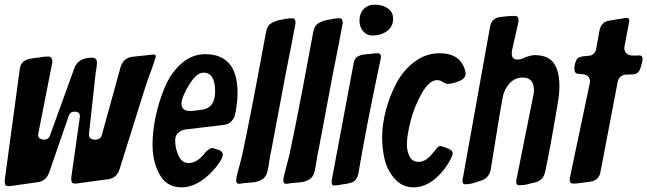

<svg xmlns="http://www.w3.org/2000/svg" viewBox="-22 -794 2771 822"><path d="M201 -522 141 -217Q141 -206 149 -201Q157 -196 165 -196Q186 -196 192 -214L297 -504Q313 -547 373 -547Q393 -547 393 -526Q393 -508 388 -486L359 -221V-219Q359 -196 385 -196Q409 -196 414 -216L494 -506Q506 -546 545 -551L621 -559Q635 -561 636 -561Q645 -561 645 -553Q645 -548 626 -494Q605 -439 601 -424L490 -70Q478 -32 443 -27L303 -8Q289 -8 286 -12.5Q283 -17 283 -33L320 -294V-296Q320 -316 297 -316Q279 -316 273 -300L189 -57Q176 -19 140 -14L19 3Q5 3 1.5 -1.5Q-2 -6 -2 -21L63 -501Q68 -539 117 -544Q124 -546 147 -548Q163 -552 184 -552Q202 -552 202 -531Q202 -524 201 -522Z M755 8Q692 8 661.5 -46.5Q631 -101 631 -175Q631 -230 644 -293Q657 -356 682.5 -418Q708 -480 753.5 -521Q799 -562 857 -562Q995 -562 995 -396Q995 -368 991 -343Q988 -317 984 -301.5Q980 -286 967.5 -273.5Q955 -261 934 -259L774 -240Q755 -238 741.5 -226Q728 -214 728 -194Q728 -162 739 -136Q753 -96 785 -96Q825 -96 859 -144H860L866 -150Q867 -150 867 -151H868Q878 -160 886 -160Q891 -160 893 -159L902 -156Q904 -156 908 -154Q916 -152 921 -149Q932 -143 932 -131Q932 -126 927 -114Q898 -64 851 -28Q804 8 755 8ZM755 -350Q755 -319 791 -319Q801 -319 819 -321L847 -325Q899 -334 899 -403Q899 -483 849 -483Q819 -483 787 -430Q755 -377 755 -350Z M1000 -73Q1003 -82 1015 -131Q1050 -294 1101 -571Q1104 -586 1108 -609L1110 -619Q1114 -642 1117 -657Q1122 -681 1133 -690Q1144 -699 1169 -707Q1212 -716 1228 -716Q1243 -716 1243 -698Q1243 -690 1242 -688Q1234 -643 1199 -467Q1189 -414 1169.5 -309.5Q1150 -205 1140 -153Q1136 -138 1131.5 -107.5Q1127 -77 1123 -61Q1115 -18 1058 -13Q1034 -11 1023 -10L1002 -7Q989 -7 989 -21Q989 -35 1000 -73Z M1202 -73Q1205 -82 1217 -131Q1252 -294 1303 -571Q1306 -586 1310 -609L1312 -619Q1316 -642 1319 -657Q1324 -681 1335 -690Q1346 -699 1371 -707Q1414 -716 1430 -716Q1445 -716 1445 -698Q1445 -690 1444 -688Q1436 -643 1401 -467Q1391 -414 1371.5 -309.5Q1352 -205 1342 -153Q1338 -138 1333.5 -107.5Q1329 -77 1325 -61Q1317 -18 1260 -13Q1236 -11 1225 -10L1204 -7Q1191 -7 1191 -21Q1191 -35 1202 -73Z M1572 -642Q1548 -642 1532.5 -660.5Q1517 -679 1517 -706Q1517 -736 1535 -755Q1553 -774 1582 -774Q1615 -774 1638 -758.5Q1661 -743 1661 -714Q1661 -680 1635 -661Q1609 -642 1572 -642ZM1408 0Q1398 0 1398 -13V-21L1492 -523Q1496 -548 1516 -555Q1525 -560 1538 -561Q1542 -562 1551 -562.5Q1560 -563 1564 -563Q1579 -566 1596 -566Q1609 -566 1609 -550L1608 -545V-543Q1545 -247 1512 -49Q1507 -25 1488 -14Q1468 -7 1440 -4Q1425 0 1408 0Z M1748 8Q1701 8 1669 -27.5Q1637 -63 1625.5 -109Q1614 -155 1614 -206Q1614 -261 1630 -322Q1646 -383 1675.5 -438.5Q1705 -494 1753.5 -530Q1802 -566 1860 -566Q1956 -566 1972 -480Q1972 -459 1944.5 -447Q1917 -435 1893 -435Q1888 -435 1886 -437L1877 -441Q1863 -451 1850 -451Q1816 -451 1784.5 -396Q1753 -341 1736.5 -278Q1720 -215 1720 -175Q1720 -146 1732 -123.5Q1744 -101 1770 -101Q1802 -101 1831 -139Q1839 -147 1849 -161Q1857 -169 1862 -169Q1866 -169 1883.5 -163Q1901 -157 1906 -153Q1916 -147 1916 -137Q1916 -132 1912 -123Q1888 -70 1843.5 -31Q1799 8 1748 8Z M1969 -5Q1958 -5 1958 -20Q1958 -27 1959 -28L2076 -679Q2082 -716 2119 -721Q2154 -726 2181 -726Q2198 -726 2198 -708Q2198 -700 2197 -698L2170 -578Q2169 -575 2169 -564Q2169 -539 2194 -539Q2209 -539 2227 -549Q2254 -558 2266 -558Q2325 -558 2349 -523.5Q2373 -489 2373 -426Q2373 -390 2365 -347Q2333 -155 2312 -59Q2304 -20 2265 -12Q2260 -11 2249.5 -8.5Q2239 -6 2232 -4Q2216 -1 2200 -1Q2188 -1 2188 -15Q2188 -23 2189 -25L2260 -379Q2264 -394 2264 -408Q2264 -462 2216 -462Q2183 -462 2160.5 -438Q2138 -414 2131 -381Q2120 -325 2103.5 -220Q2087 -115 2079 -68Q2071 -27 2028 -18Q1996 -5 1969 -5Z M2432 -8Q2417 -8 2417 -24Q2417 -32 2418 -34L2503 -438V-440L2504 -444Q2504 -477 2462 -477Q2452 -478 2448 -479Q2444 -480 2440.5 -484.5Q2437 -489 2437 -498Q2437 -519 2445 -535Q2449 -547 2462 -550L2473 -553Q2482 -553 2485 -554Q2498 -555 2505 -556Q2512 -557 2520.5 -565Q2529 -573 2531 -588L2545 -666Q2553 -699 2583 -705L2625 -712Q2627 -713 2630 -713L2649 -716Q2652 -716 2654 -717H2663Q2672 -717 2672 -705Q2672 -699 2671 -698L2653 -603V-601L2652 -598V-596Q2651 -594 2651 -588Q2651 -563 2678 -557Q2685 -556 2697 -556Q2701 -556 2706 -556.5Q2711 -557 2713 -557Q2729 -557 2729 -542Q2729 -534 2726 -525Q2724 -514 2721 -506Q2717 -491 2709 -484Q2701 -477 2692.5 -476Q2684 -475 2664 -475Q2628 -475 2622 -441L2549 -59Q2543 -21 2503 -16Q2452 -8 2432 -8Z"/></svg>

Font: Bangerz Fix
Style: Regular
Weight: 400
Designer: vernon adams
Foundry: Vernon Adams
Version: Version 2.10;December 28, 2023;FontCreator 13.0.0.2683 64-bi